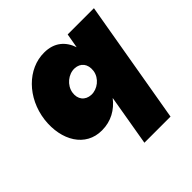

<svg xmlns="http://www.w3.org/2000/svg" viewBox="-183 -629 998 998"><g transform="rotate(-45 315.5 -130.0)"><path d="M40 -231C24 -93 91 20 212 19C279 19 332 -12 370 -61L322 220H514L631 -460H438L424 -380C404 -439 360 -480 285 -480C165 -481 58 -375 40 -231ZM242 -229C249 -275 294 -312 339 -310C380 -308 405 -278 399 -231C392 -183 346 -149 303 -151C260 -153 235 -185 242 -229Z"/></g></svg>

Font: Jost* Black
Style: Italic
Weight: 900
Italic angle: -10°
Version: Version 3.7